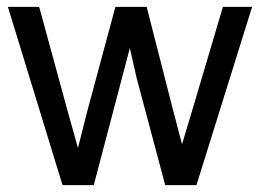

<svg xmlns="http://www.w3.org/2000/svg" viewBox="-20 -539 762 559"><path d="M162 0 3 -519H94L176 -219L207 -108Q209 -116 234 -215L316 -519H407L484 -218L510 -119L540 -219L629 -519H714L552 0H461L378 -311L358 -399L253 0Z"/></svg>

Font: Ekushey Amar Desh
Style: Regular
Weight: 400
Designer: Al Mamun Sumon
Foundry: Al Mamun Sumon
Version: Version 1.0